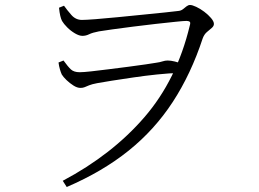

<svg xmlns="http://www.w3.org/2000/svg" viewBox="-20 -711 1040 771"><path d="M232 15Q430 -90 560 -240.5Q690 -391 742 -608Q746 -621 741.5 -624Q737 -627 729 -627Q718 -627 684.5 -623.5Q651 -620 605.5 -615Q560 -610 514 -604Q468 -598 431 -593Q394 -588 377 -585Q351 -580 338 -573.5Q325 -567 311 -567Q298 -567 281 -577Q264 -587 250 -601Q236 -615 229 -627Q225 -635 222 -647.5Q219 -660 217 -680L237 -688Q249 -671 266.5 -651Q284 -631 309 -631Q324 -631 363.5 -634Q403 -637 453 -642Q503 -647 553.5 -652Q604 -657 642.5 -661Q681 -665 696 -667Q707 -668 714.5 -674Q722 -680 729 -685.5Q736 -691 743 -691Q752 -691 768 -683.5Q784 -676 800 -664Q816 -652 827.5 -638.5Q839 -625 839 -615Q839 -606 830 -598.5Q821 -591 810.5 -582Q800 -573 794 -557Q747 -414 674 -302Q601 -190 496.5 -106Q392 -22 248 40ZM303 -358Q290 -358 275 -367.5Q260 -377 247 -389.5Q234 -402 228 -412Q224 -421 220.5 -433Q217 -445 215 -460L235 -468Q253 -443 265 -432Q277 -421 300 -421Q315 -421 346.5 -424.5Q378 -428 417.5 -433Q457 -438 496 -443Q535 -448 565 -452.5Q595 -457 607 -459Q622 -461 632.5 -464.5Q643 -468 653 -468Q666 -468 682 -464Q698 -460 714 -455L697 -418Q659 -417 611 -412Q563 -407 515.5 -400Q468 -393 429.5 -387Q391 -381 370 -377Q349 -373 338 -368.5Q327 -364 320 -361Q313 -358 303 -358Z"/></svg>

Font: Noto Serif SC ExtraLight Light
Style: Regular
Weight: 300
Version: Version 2.002-H1;hotconv 1.1.0;makeotfexe 2.6.0